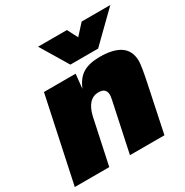

<svg xmlns="http://www.w3.org/2000/svg" viewBox="-185 -917 1024 1061"><g transform="rotate(-30 326.5 -386.5)"><path d="M307 -540 298 -451H299Q322 -507 362 -530.5Q402 -554 468 -554Q645 -554 645 -426Q645 -394 622 -286L562 0H342L409 -315Q413 -335 413 -344Q413 -388 365 -388Q294 -388 271 -286L210 0H-10L105 -540ZM202 -773H386L420 -707L480 -773H663L484 -598H307Z"/></g></svg>

Font: Nacelle Black
Style: Italic
Weight: 900
Italic angle: -12°
Designer: Sora Sagano
Foundry: Sora Sagano
Version: Version 1.000;FEAKit 1.0